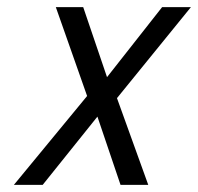

<svg xmlns="http://www.w3.org/2000/svg" viewBox="-20 -520 557 540"><path d="M225 -250 137 -500H214L281 -303L436 -500H517L309 -244L397 0H319L254 -192L100 0H19Z"/></svg>

Font: Cairo
Style: Italic
Weight: 400
Italic angle: -13°
Designer: Mohamed Gaber, Accademia di Belle Arti di Urbino and others
Foundry: Kief Type Foundry, Accademia di Belle Arti di Urbino and others
Version: Version 3.011